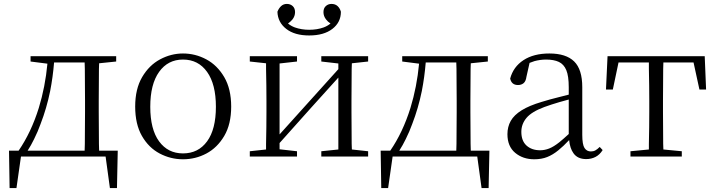

<svg xmlns="http://www.w3.org/2000/svg" viewBox="-20 -799 3658 980"><path d="M411 0H87L64 161H29L26 -30H75Q139 -123 178 -248Q211 -356 222 -474L136 -485V-512H573V-485L486 -476Q486 -463 485 -447Q485 -406 484.5 -362.5Q484 -319 484 -285V-227Q484 -193 484.5 -149.5Q485 -106 485 -65Q486 -46 486 -30H581L577 161H541L519 0ZM412 -30Q413 -46 413 -65Q413 -106 413.5 -149.5Q414 -193 414 -227V-285Q414 -319 413.5 -362.5Q413 -406 413 -447Q413 -465 412 -480H256Q250 -406 236 -334Q218 -246 187 -166Q173 -127 154 -89Q139 -58 121 -30Z M914 14Q851 14 795 -15.5Q739 -45 704.5 -105Q670 -165 670 -255Q670 -345 705.5 -405.5Q741 -466 797 -496Q853 -526 914 -526Q977 -526 1033 -496Q1089 -466 1124.5 -405.5Q1160 -345 1160 -255Q1160 -165 1124.5 -105Q1089 -45 1033.5 -15.5Q978 14 914 14ZM914 -16Q992 -16 1037 -77.5Q1082 -139 1082 -254Q1082 -369 1037 -432Q992 -495 914 -495Q837 -495 792 -432Q747 -369 747 -254Q747 -139 792 -77.5Q837 -16 914 -16Z M1255 0V-27L1338 -36Q1338 -49 1338 -65Q1339 -106 1339.5 -149.5Q1340 -193 1340 -227V-285Q1340 -319 1339.5 -362.5Q1339 -406 1338 -447Q1338 -463 1338 -476L1255 -485V-512H1496V-485L1407 -475V-113L1543 -264L1707 -446V-475L1620 -485V-512H1859V-485L1776 -476Q1776 -463 1775 -447Q1775 -406 1774.5 -362.5Q1774 -319 1774 -285V-227Q1774 -193 1774.5 -149.5Q1775 -106 1775 -65Q1776 -49 1776 -36L1859 -27V0H1620V-27L1707 -36V-403L1567 -248L1407 -69V-37L1496 -27V0ZM1558 -618Q1484 -618 1441 -651.5Q1398 -685 1396 -739Q1403 -757 1415 -768Q1427 -779 1444 -779Q1462 -779 1474 -768Q1486 -757 1486 -737Q1486 -717 1473 -700Q1464 -689 1450 -679Q1466 -666 1485 -659Q1519 -647 1558 -647Q1599 -647 1632 -659Q1651 -666 1667 -679Q1653 -688 1644 -700Q1631 -717 1631 -737Q1631 -757 1643 -768Q1655 -779 1672 -779Q1691 -779 1703 -768Q1715 -757 1720 -739Q1720 -685 1676.5 -651.5Q1633 -618 1558 -618Z M2308 0H1984L1961 161H1926L1923 -30H1972Q2036 -123 2075 -248Q2108 -356 2119 -474L2033 -485V-512H2470V-485L2383 -476Q2383 -463 2382 -447Q2382 -406 2381.5 -362.5Q2381 -319 2381 -285V-227Q2381 -193 2381.5 -149.5Q2382 -106 2382 -65Q2383 -46 2383 -30H2478L2474 161H2438L2416 0ZM2309 -30Q2310 -46 2310 -65Q2310 -106 2310.5 -149.5Q2311 -193 2311 -227V-285Q2311 -319 2310.5 -362.5Q2310 -406 2310 -447Q2310 -465 2309 -480H2153Q2147 -406 2133 -334Q2115 -246 2084 -166Q2070 -127 2051 -89Q2036 -58 2018 -30Z M2707 14Q2649 14 2609.5 -19Q2570 -52 2570 -114Q2570 -152 2587 -182Q2604 -212 2642.5 -236Q2681 -260 2745 -279Q2787 -292 2832 -303Q2859 -310 2883 -316V-354Q2883 -411 2870.5 -441Q2858 -471 2832.5 -483Q2807 -495 2767 -495Q2738 -495 2708 -487Q2696 -483 2683 -478L2667 -407Q2664 -384 2652.5 -374.5Q2641 -365 2624 -365Q2591 -365 2584 -398Q2600 -458 2652 -492Q2704 -526 2784 -526Q2869 -526 2910.5 -485.5Q2952 -445 2952 -354V-111Q2952 -61 2963.5 -43.5Q2975 -26 2996 -26Q3009 -26 3019 -31.5Q3029 -37 3041 -49L3056 -33Q3041 -9 3019.5 2Q2998 13 2972 13Q2928 13 2907 -17Q2889 -42 2885 -84Q2856 -53 2830 -32Q2802 -9 2773 2.5Q2744 14 2707 14ZM2883 -291Q2860 -285 2836 -278Q2795 -266 2759 -253Q2694 -229 2667.5 -197.5Q2641 -166 2641 -126Q2641 -80 2667.5 -56Q2694 -32 2737 -32Q2760 -32 2783 -41Q2806 -50 2835 -73Q2856 -90 2883 -115Z M3073 -342 3081 -512H3577L3584 -342H3550L3520 -480H3366Q3365 -465 3365 -447Q3365 -406 3364.5 -362.5Q3364 -319 3364 -285V-227Q3364 -193 3364.5 -149.5Q3365 -106 3365 -65Q3365 -49 3366 -36L3460 -27V0H3198V-27L3292 -36Q3292 -49 3292 -65Q3293 -106 3293.5 -149.5Q3294 -193 3294 -227V-285Q3294 -319 3293.5 -362.5Q3293 -406 3292 -447Q3292 -465 3292 -480H3137L3108 -342Z"/></svg>

Font: Early Summer Mincho Light
Style: Regular
Weight: 300
Designer: GuiWonder
Version: Version 1.002